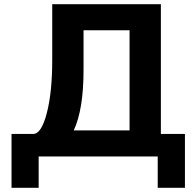

<svg xmlns="http://www.w3.org/2000/svg" viewBox="-20 -749 940 919"><path d="M139.2 -107.9Q178.2 -107.9 204.1 -208Q230 -307.6 230 -460.9V-729H750V-107.9H865.2V149.9H734.9V0H165V149.9H35.2V-107.9ZM333 -125H600.1V-604H379.9V-414.1Q379.9 -225.6 333 -125Z"/></svg>

Font: Miedinger*
Style: Bold
Weight: 700
Version: Version 001.000